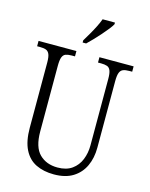

<svg xmlns="http://www.w3.org/2000/svg" viewBox="-136 -1016 866 1112"><g transform="rotate(15 297.0 -460.5)"><path d="M297 10Q235 10 189 -12.5Q143 -35 118 -85Q93 -135 93 -215V-606Q93 -640 86 -656Q79 -672 65.5 -677Q52 -682 29 -682H12V-714H239V-682H220Q198 -682 184 -677Q170 -672 163.5 -655Q157 -638 157 -603V-210Q157 -116 198.5 -75Q240 -34 307 -34Q360 -34 393.5 -58Q427 -82 443 -121.5Q459 -161 459 -207V-606Q459 -639 452.5 -655.5Q446 -672 432 -677Q418 -682 396 -682H377V-714H582V-682H565Q542 -682 528 -676.5Q514 -671 507.5 -654.5Q501 -638 501 -603V-205Q501 -143 478.5 -94.5Q456 -46 411 -18Q366 10 297 10ZM261 -784Q276 -809 290.5 -834Q305 -859 317.5 -884Q330 -909 338 -931H412V-921Q405 -908 390 -889Q375 -870 356 -848.5Q337 -827 318 -807Q299 -787 282 -771H261Z"/></g></svg>

Font: Noto Serif Khmer Condensed Light
Style: Regular
Weight: 300
Width: 3
Designer: Danh Hong and the Monotype Design Team
Foundry: Monotype Imaging Inc.
Version: Version 2.004